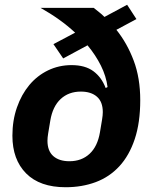

<svg xmlns="http://www.w3.org/2000/svg" viewBox="-20 -773 640 805"><path d="M468 -648Q513 -592 540.5 -519Q568 -446 568 -353Q568 -259 545 -190Q522 -121 480.5 -76Q439 -31 381.5 -9.5Q324 12 255 12Q147 12 89.5 -46Q32 -104 32 -204Q32 -268 51 -322.5Q70 -377 103 -416.5Q136 -456 181.5 -478Q227 -500 280 -500Q337 -500 371.5 -474.5Q406 -449 423 -404L431 -408Q425 -454 403 -498Q381 -542 347 -583L245 -528L204 -588L295 -636Q264 -665 227.5 -691Q191 -717 150 -740H373Q384 -731 395.5 -722Q407 -713 418 -702L513 -753L552 -693ZM271 -97Q322 -97 355.5 -128Q389 -159 399 -218L408 -272Q411 -290 411 -303Q411 -346 386.5 -367.5Q362 -389 319 -389Q268 -389 234.5 -358Q201 -327 191 -268L182 -214Q179 -196 179 -183Q179 -140 203.5 -118.5Q228 -97 271 -97Z"/></svg>

Font: IBM Plex Mono
Style: Bold Italic
Weight: 700
Italic angle: -9°
Monospace: yes
Designer: Mike Abbink, Paul van der Laan, Pieter van Rosmalen
Foundry: Bold Monday
Version: Version 2.3